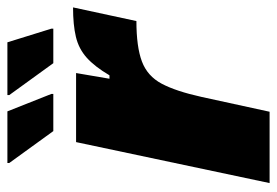

<svg xmlns="http://www.w3.org/2000/svg" viewBox="-132 -598 731 506"><g transform="rotate(-90 233.0 -345.5)"><path d="M3 0 111 -510H293L278 -422H287Q310 -461 333.5 -482Q357 -503 388.5 -510.5Q420 -518 466 -518L430 -351Q362 -351 323.5 -336.5Q285 -322 265 -284.5Q245 -247 230 -179L191 0ZM140 -570 56 -686V-691H192L238 -575V-570ZM319 -570 235 -686V-691H374L410 -575V-570Z"/></g></svg>

Font: Saira ExtraBold
Style: Italic
Weight: 800
Italic angle: -12°
Designer: Hector Gatti with collaboration of the Omnibus-Type team
Foundry: Omnibus-Type
Version: Version 1.100; ttfautohint (v1.8.3)